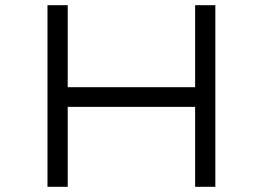

<svg xmlns="http://www.w3.org/2000/svg" viewBox="-20 -720 1014 740"><path d="M732 0V-700H810V0ZM163 0V-700H241V0ZM201 -308 202 -384H765V-308Z"/></svg>

Font: Lexend Peta Light
Style: Regular
Weight: 300
Version: Version 1.007